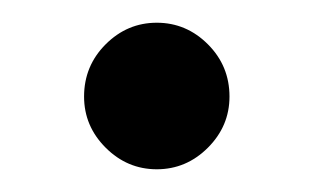

<svg xmlns="http://www.w3.org/2000/svg" viewBox="-20 -129 276 169"><path d="M54 -44Q54 -71 73 -90Q92 -109 118 -109Q144 -109 163 -90Q182 -71 182 -44Q182 -18 163 1Q144 20 118 20Q92 20 73 1Q54 -18 54 -44Z"/></svg>

Font: EB Garamond Medium
Style: Regular
Weight: 500
Designer: Georg Duffner and Octavio Pardo
Foundry: Georg Duffner
Version: Version 1.000